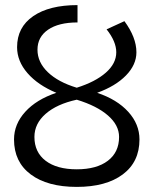

<svg xmlns="http://www.w3.org/2000/svg" viewBox="-20 -717 602 753"><path d="M35 -170Q35 -230 79 -278.5Q123 -327 201 -353Q129 -383 88 -430Q47 -477 47 -532Q47 -610 110 -653.5Q173 -697 284 -697V-629Q210 -629 168.5 -600.5Q127 -572 127 -522Q127 -473 167.5 -434Q208 -395 281 -373Q354 -396 395 -432Q436 -468 436 -512Q436 -554 398 -602L468 -634Q515 -570 515 -512Q515 -463 474 -421Q433 -379 361 -353Q439 -327 483 -278.5Q527 -230 527 -170Q527 -82 461.5 -33Q396 16 281 16Q166 16 100.5 -33Q35 -82 35 -170ZM447 -180Q447 -226 403.5 -264Q360 -302 281 -326Q203 -309 159 -270.5Q115 -232 115 -180Q115 -120 159 -86.5Q203 -53 281 -53Q359 -53 403 -86.5Q447 -120 447 -180Z"/></svg>

Font: Didact Gothic
Style: Regular
Weight: 400
Designer: Daniel Johnson
Foundry: Daniel Johnson
Version: Version 2.101;PS 002.101;hotconv 1.0.88;makeotf.lib2.5.64775